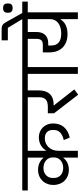

<svg xmlns="http://www.w3.org/2000/svg" viewBox="664 -1682 1001 2410"><g transform="rotate(-90 1165.0 -476.5)"><path d="M392 0H478V-248C478 -347 549 -415 633 -415C709 -415 739 -370 739 -317V-302C739 -240 700 -197 612 -177L643 -102C766 -129 821 -208 821 -312C821 -414 747 -490 646 -490C565 -490 513 -449 482 -401H478V-629H881V-698H-20V-629H392V-433H388C359 -469 311 -500 237 -500C129 -500 49 -422 49 -307C49 -191 130 -113 236 -113C308 -113 356 -140 388 -182H392ZM262 -184C183 -184 137 -236 137 -297V-320C137 -380 184 -432 262 -432C347 -432 394 -375 394 -322V-295C394 -241 348 -184 262 -184Z M1182 4 1248 -45 1048 -300V-304H1053C1180 -304 1236 -373 1236 -497V-629H1349V-698H868V-629H1150V-488C1150 -412 1116 -377 1029 -377H949V-299Z M1443 0H1529V-629H1663V-698H1309V-629H1443Z M2130 0H2216V-629H2350V-698H1623V-629H1883V-523C1883 -466 1862 -440 1810 -440H1713V-357C1713 -212 1805 -130 1942 -130C2034 -130 2093 -163 2126 -217H2130ZM1951 -209C1854 -209 1799 -247 1799 -338V-372H1827C1921 -372 1969 -429 1969 -521V-629H2130V-345C2130 -267 2063 -209 1951 -209Z M2269 -819C2310 -819 2327 -839 2327 -871V-887C2327 -918 2310 -939 2269 -939C2229 -939 2211 -918 2211 -887V-871C2211 -839 2229 -819 2269 -819ZM2149 -667H2213V-688L2092 -903C2071 -941 2050 -957 2007 -957H1864V-879H2021L2101 -747Z"/></g></svg>

Font: IBM Plex Devanagari Text
Style: Regular
Weight: 450
Designer: Mike Abbink, Paul van der Laan, Pieter van Rosmalen, Erin McLaughlin
Foundry: Bold Monday
Version: Version 1.0